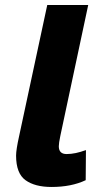

<svg xmlns="http://www.w3.org/2000/svg" viewBox="-20 -734 413 764"><path d="M185 10Q264 10 321 -17L322 -137Q280 -121 245 -121Q214 -121 214 -152Q214 -164 220 -193L331 -714H168L56 -192Q44 -138 44 -115Q44 -44 81.5 -17Q119 10 185 10Z"/></svg>

Font: Noto Sans Display Extra
Style: Italic
Weight: 800
Italic angle: -12°
Designer: Monotype Design Team
Foundry: Monotype Imaging Inc.
Version: Version 1.900